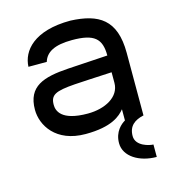

<svg xmlns="http://www.w3.org/2000/svg" viewBox="-109 -614 820 910"><g transform="rotate(-15 301.5 -159.0)"><path d="M251 14C381 14 425 -28 447 -55V0C428 11 392 40 392 97C392 163 464 206 548 206V145C530 145 463 131 463 81C463 31 494 10 536 0H538V-307C538 -472 456 -518 320 -524C140 -524 74 -441 71 -364H161C174 -408 216 -433 303 -433C412 -433 446 -402 446 -319L251 -307C129 -299 48 -275 48 -159C48 -83 105 14 251 14ZM140 -159C140 -207 165 -220 261 -227C279 -228 376 -234 445 -237V-185C445 -116 371 -77 286 -77C154 -77 140 -131 140 -159Z"/></g></svg>

Font: Hibana 45 SubMedium
Style: Regular
Weight: 500
Width: 6
Designer: pygmalion
Foundry: ybstudio
Version: Version 2021.007;FEAKit 1.0